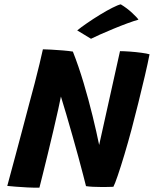

<svg xmlns="http://www.w3.org/2000/svg" viewBox="-20 -861 708 884"><path d="M161.5 3Q135.5 3.5 106.5 2Q77.5 0.5 52.5 -1.5Q27.5 -3.5 13.5 -5Q15.5 -13 25.8 -50.8Q36 -88.5 51 -144.2Q66 -200 82.5 -262.2Q99 -324.5 114 -381.5Q127.5 -430 139.8 -478Q152 -526 162 -566.8Q172 -607.5 177.5 -634Q190 -634 216 -632.5Q242 -631 269.8 -628.8Q297.5 -626.5 315.5 -623.5Q342 -556.5 365 -479.2Q388 -402 406.2 -327.5Q424.5 -253 436.5 -193.5L532.5 -625.5Q550.5 -625.5 578.2 -623.5Q606 -621.5 631.5 -618Q657 -614.5 668.5 -611Q661 -571.5 647 -511.8Q633 -452 616.8 -386.8Q600.5 -321.5 586 -266.5Q570 -206.5 553 -149.8Q536 -93 522.2 -52.8Q508.5 -12.5 502 -1Q489 -0.5 475 -0.2Q461 0 447 0Q426.5 0 407.5 -1Q388.5 -2 376 -4Q372 -20 362.8 -55.8Q353.5 -91.5 340.8 -138.5Q328 -185.5 313.5 -236.5Q299 -287.5 285.2 -334.5Q271.5 -381.5 260.5 -416.5Q257.5 -399.5 248.2 -358Q239 -316.5 226.5 -263.2Q214 -210 201 -156.2Q188 -102.5 177.2 -59.5Q166.5 -16.5 161.5 3ZM536 -841Q565 -823.5 588.8 -801.2Q612.5 -779 617.5 -770.5Q597.5 -765 566.2 -753.5Q535 -742 501.8 -728.2Q468.5 -714.5 440.5 -702Q412.5 -689.5 399 -682.5L335.5 -721Q352.5 -735 380.8 -754.5Q409 -774 440 -793Q471 -812 497.2 -825.2Q523.5 -838.5 536 -841Z"/></svg>

Font: Grandstander SemiBold
Style: Italic
Weight: 600
Italic angle: -15°
Designer: Tyler Finck
Foundry: Etcetera Type Co
Version: Version 1.200; ttfautohint (v1.8.3)